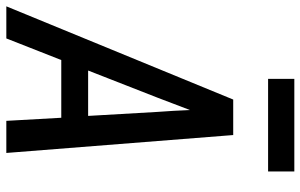

<svg xmlns="http://www.w3.org/2000/svg" viewBox="-202 -778 973 622"><g transform="rotate(90 285.0 -466.5)"><path d="M-6 0H98L168 -178H355L365 0H469L411 -735H296ZM202 -265 290 -490Q300 -516 310 -542.5Q320 -569 330 -595Q331 -569 332.5 -542.5Q334 -516 336 -490L349 -265ZM229 -848H529V-933H229Z"/></g></svg>

Font: Iosevka Sparkle Medium Oblique
Style: Regular
Weight: 500
Italic angle: -9°
Designer: Belleve Invis
Foundry: Belleve Invis
Version: Version 4.5.0; ttfautohint (v1.8.3)